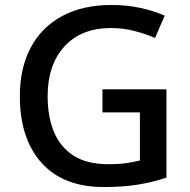

<svg xmlns="http://www.w3.org/2000/svg" viewBox="-20 -744 767 774"><path d="M393 -384H651V-28Q594 -9 534.5 0.5Q475 10 399 10Q235 10 147.5 -87.5Q60 -185 60 -357Q60 -469 103.5 -551.5Q147 -634 230 -679Q313 -724 431 -724Q490 -724 544 -712.5Q598 -701 644 -681L605 -591Q568 -607 522.5 -619Q477 -631 427 -631Q308 -631 240 -557Q172 -483 172 -356Q172 -275 197 -213.5Q222 -152 276 -117Q330 -82 417 -82Q460 -82 489.5 -86.5Q519 -91 544 -97V-291H393Z"/></svg>

Font: Noto Sans Kannada Medium
Style: Regular
Weight: 500
Designer: Jelle Bosma - Monotype Design Team
Foundry: Monotype Imaging Inc.
Version: Version 2.005; ttfautohint (v1.8.4.7-5d5b)